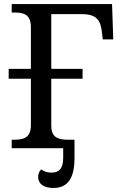

<svg xmlns="http://www.w3.org/2000/svg" viewBox="-20 -734 601 951"><path d="M38 0H293V49C293 104 269 121 236 121C214 121 200 116 184 105C175 114 169 126 169 142C169 178 198 197 245 197C320 197 349 142 349 49V-42H316C272 -42 234 -51 234 -110V-344H389V-393H234V-664H385C463 -664 478 -630 485 -574L489 -539H541L535 -714H38V-672H51C96 -672 133 -663 133 -600V-393H23V-344H133V-114C133 -51 96 -42 51 -42H38Z"/></svg>

Font: Noto Serif
Style: Regular
Weight: 400
Designer: Monotype Design Team
Foundry: Monotype Imaging Inc.
Version: Version 2.015